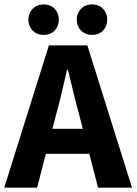

<svg xmlns="http://www.w3.org/2000/svg" viewBox="-26 -860 626 880"><path d="M-6.5 0 198.1 -651.8H374.4L579 0H423.4L338 -330.1Q324.2 -379.3 311.1 -434.3Q298 -489.3 285.2 -540.5H281.2Q269.8 -488.8 256.7 -434.1Q243.6 -379.3 229.9 -330.1L144 0ZM128.5 -155.2V-269.7H442.1V-155.2ZM173.9 -700Q143.6 -700 123.8 -720Q104 -740.1 104 -769.9Q104 -799.7 123.8 -819.8Q143.6 -839.8 173.9 -839.8Q205.2 -839.8 224.5 -819.8Q243.8 -799.7 243.8 -769.9Q243.8 -740.1 224.5 -720Q205.2 -700 173.9 -700ZM395.6 -700Q365.2 -700 345.4 -720Q325.6 -740.1 325.6 -769.9Q325.6 -799.7 345.4 -819.8Q365.2 -839.8 395.6 -839.8Q426.9 -839.8 446.2 -819.8Q465.5 -799.7 465.5 -769.9Q465.5 -740.1 446.2 -720Q426.9 -700 395.6 -700Z"/></svg>

Font: Source Sans 3
Style: Regular
Weight: 200
Designer: Paul D. Hunt
Foundry: Adobe
Version: Version 3.046;hotconv 1.0.118;makeotfexe 2.5.65603